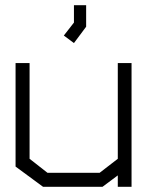

<svg xmlns="http://www.w3.org/2000/svg" viewBox="-20 -720 577 740"><path d="M434 0V-44L375 0H146L40 -78V-477H94V-108L163 -54H364L434 -108V-477H487V0ZM226 -583 265 -633V-700H312V-617L265 -554Z"/></svg>

Font: Turret Road
Style: Regular
Weight: 400
Designer: Noponies
Foundry: Noponies
Version: Version 1.001; ttfautohint (v1.8)